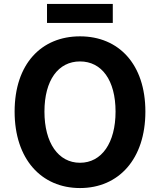

<svg xmlns="http://www.w3.org/2000/svg" viewBox="-20 -938 810 972"><path d="M385 14C581 14 716 -133 716 -373C716 -613 581 -754 385 -754C189 -754 54 -614 54 -373C54 -133 189 14 385 14ZM385 -114C275 -114 205 -215 205 -373C205 -532 275 -627 385 -627C495 -627 565 -532 565 -373C565 -215 495 -114 385 -114ZM218 -822H551V-918H218Z"/></svg>

Font: Noto Sans Mono CJK JP Bold
Style: Regular
Weight: 700
Designer: Ryoko NISHIZUKA (kana & ideographs); Paul D. Hunt (Latin, Greek & Cyrillic); Wenlong ZHANG (bopomofo); Sandoll Communica
Foundry: Adobe Systems Incorporated
Version: Version 1.004;PS 1.004;hotconv 1.0.82;makeotf.lib2.5.63406